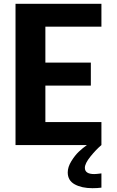

<svg xmlns="http://www.w3.org/2000/svg" viewBox="-20 -757 610 1002"><path d="M509.3 147.9V222.2Q488.8 225.1 462.4 225.1Q406.7 225.1 370.1 205.1Q333.5 185.1 333.5 142.6Q333.5 114.7 352.3 84.2Q371.1 53.7 391.6 34.4Q412.1 15.1 433.6 0H61V-737.3H509.3V-617.7H216.8V-430.2H454.1V-310.1H216.8V-120.1H509.3V0Q480.5 24.4 451.7 60.3Q422.9 96.2 422.9 118.7Q422.9 151.4 471.7 151.4Q482.9 151.4 509.3 147.9Z"/></svg>

Font: Epilogue
Style: Bold
Weight: 700
Designer: Tyler Finck
Foundry: Etcetera Type Co
Version: Version 2.112